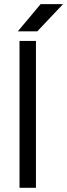

<svg xmlns="http://www.w3.org/2000/svg" viewBox="-20 -895 320 915"><path d="M65 -745.7H157.7L280.3 -875.2H173.5ZM73 -700V0H151.3V-700Z"/></svg>

Font: Unageo Variable
Style: Regular
Weight: 300
Designer: Richard Sepsi
Foundry: Richard Sepsi
Version: Version 2.200